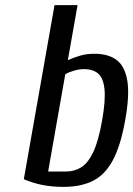

<svg xmlns="http://www.w3.org/2000/svg" viewBox="-20 -720 521 750"><path d="M228 10Q183 10 145.5 2.5Q108 -5 73 -20L193 -700H283L245 -485Q270 -496 294.5 -503Q319 -510 349 -510Q402 -510 434.5 -486.5Q467 -463 477 -406.5Q487 -350 469 -250Q451 -150 420.5 -93.5Q390 -37 343 -13.5Q296 10 228 10ZM168 -50H238Q271 -50 297.5 -66.5Q324 -83 344.5 -126.5Q365 -170 379 -250Q393 -330 388 -373.5Q383 -417 362.5 -433.5Q342 -450 309 -450Q290 -450 269 -444Q248 -438 235 -430Z"/></svg>

Font: Cuprum
Style: Italic
Weight: 400
Italic angle: -10°
Designer: Jovanny Lemonad
Foundry: Jovanny Lemonad
Version: Version 3.000